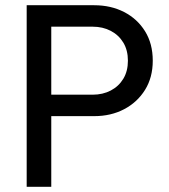

<svg xmlns="http://www.w3.org/2000/svg" viewBox="-20 -714 646 734"><path d="M145 -270V-352H334Q373 -352 403.5 -368Q434 -384 451.5 -413Q469 -442 469 -482Q469 -522 451.5 -551Q434 -580 403.5 -596Q373 -612 334 -612H145V-694H340Q404 -694 454.5 -668Q505 -642 534.5 -594.5Q564 -547 564 -482Q564 -418 534.5 -370.5Q505 -323 454.5 -296.5Q404 -270 340 -270ZM82 0V-694H176V0Z"/></svg>

Font: yichuanluanma
Style: Regular
Weight: 400
Version: Version 1.00 March 24, 2023, initial release